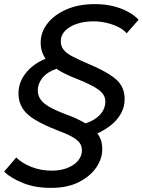

<svg xmlns="http://www.w3.org/2000/svg" viewBox="-45 -720 695 935"><path d="M-25 116 34 47Q61 74 107 92.5Q153 111 207 111Q250 111 283 98Q316 85 335 62.5Q354 40 354 12Q354 -9 342.5 -24.5Q331 -40 305 -54.5Q279 -69 233 -86Q169 -111 127 -136Q85 -161 65 -192Q45 -223 45 -266Q45 -319 80.5 -364Q116 -409 177 -434Q165 -451 159 -470.5Q153 -490 153 -512Q153 -563 186 -605.5Q219 -648 278.5 -674Q338 -700 417 -700Q464 -700 504 -690.5Q544 -681 576 -664Q608 -647 630 -624L572 -558Q554 -578 527 -590.5Q500 -603 470 -609.5Q440 -616 411 -616Q364 -616 328 -603.5Q292 -591 271.5 -569.5Q251 -548 251 -519Q251 -495 265 -477.5Q279 -460 308 -445Q337 -430 381 -411Q475 -372 518.5 -335Q562 -298 562 -238Q562 -199 544 -167Q526 -135 496 -111Q466 -87 429 -70Q442 -53 447.5 -34.5Q453 -16 453 7Q453 53 423.5 96Q394 139 338.5 167Q283 195 203 195Q126 195 67.5 171.5Q9 148 -25 116ZM139 -280Q139 -256 152 -236.5Q165 -217 195.5 -199.5Q226 -182 279 -162Q307 -152 330 -141Q353 -130 372 -119Q419 -135 443.5 -163Q468 -191 468 -226Q468 -258 436.5 -282Q405 -306 324 -338Q296 -349 272.5 -360.5Q249 -372 230 -385Q184 -369 161.5 -340.5Q139 -312 139 -280Z"/></svg>

Font: Radio Canada
Style: Italic
Weight: 400
Italic angle: -12°
Designer: Charles Daoud, Etienne Aubert Bonn, Alexandre Saumier Demers, Jacques Le Bailly
Foundry: Radio-Canada
Version: Version 2.104;gftools[0.9.28.dev5+ged2979d]